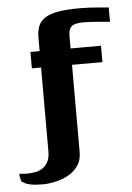

<svg xmlns="http://www.w3.org/2000/svg" viewBox="-98 -543 514 748"><g transform="rotate(-5 159.0 -169.5)"><path d="M-42 149Q-43 148 -45 141Q-47 134 -48 126.5Q-49 119 -48 116Q-44 118 -33.5 118.5Q-23 119 -18 119Q-5 119 11 116.5Q27 114 40.5 106Q54 98 63 82Q72 66 72 40Q72 3 72 -28Q72 -59 72 -88Q72 -117 72 -146.5Q72 -176 72 -210.5Q72 -245 72 -288Q65 -288 54.5 -288Q44 -288 36 -288Q36 -290 36 -299.5Q36 -309 36 -320Q36 -331 36 -340.5Q36 -350 36 -352Q44 -352 54.5 -352Q65 -352 72 -352Q72 -367 72 -382Q72 -397 72 -412Q73 -434 80 -451Q87 -468 105 -480.5Q123 -493 156.5 -499Q190 -505 244 -505Q261 -505 280 -504Q299 -503 316.5 -501.5Q334 -500 344.5 -499Q355 -498 355 -498Q355 -475 355 -463.5Q355 -452 355 -448Q355 -444 355 -442Q355 -442 343.5 -443Q332 -444 315.5 -445.5Q299 -447 282.5 -448Q266 -449 255 -449Q228 -449 215 -444Q202 -439 197.5 -427.5Q193 -416 193 -396Q193 -384 193 -374Q193 -364 193 -352Q222 -352 253 -352Q284 -352 312 -352Q312 -350 312 -340.5Q312 -331 312 -320Q312 -309 312 -299.5Q312 -290 312 -288Q284 -288 253 -288Q222 -288 193 -288Q193 -216 193 -158.5Q193 -101 193 -50Q193 1 193 53Q193 86 177 108Q161 130 137 142.5Q113 155 87 160.5Q61 166 41 166Q9 166 -7.5 162.5Q-24 159 -31 154.5Q-38 150 -42 149Z"/></g></svg>

Font: Genos Thin SemiBold
Style: Regular
Weight: 600
Version: Version 1.010